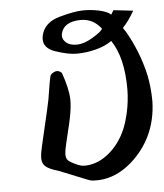

<svg xmlns="http://www.w3.org/2000/svg" viewBox="-53 -772 717 841"><g transform="rotate(-5 305.5 -351.5)"><path d="M523.9 -612.3Q546.9 -573.2 567.1 -522.9Q587.4 -472.7 600.1 -416Q611.3 -359.9 611.3 -300.8Q610.4 -260.7 601.6 -222.2Q597.2 -203.1 590.8 -184.6Q561 -100.1 490.2 -38.6Q423.8 18.1 348.1 22H327.1Q313.5 22 298.3 15.6L175.8 -33.7Q133.8 -45.9 120.1 -58.6Q105 -70.8 104.5 -93.3Q104.5 -94.7 104.5 -96.7Q104.5 -114.3 112.3 -147.9L147 -296.9Q152.3 -319.8 158.2 -348.6Q163.6 -378.4 166.5 -399.2Q169.4 -419.9 175.8 -449.2Q178.7 -460.9 196.3 -467.8Q201.2 -469.7 206.5 -469.7Q216.8 -469.7 227.1 -460Q252 -391.1 253.9 -341.8Q253.9 -339.8 253.9 -338.4Q253.9 -306.6 245.6 -264.2Q242.2 -247.6 238.3 -230L233.9 -212.4Q227.1 -184.6 219.2 -150.4Q211.4 -116.7 211.4 -105.5Q211.4 -103.5 211.4 -102.1Q211.4 -85.4 220.2 -76.2Q230.5 -65.9 263.2 -52.2Q274.9 -47.9 283.2 -46.9Q289.1 -46.4 294.9 -46.4Q311.5 -46.4 329.1 -51.3Q376 -63.5 418 -106Q463.9 -153.8 484.9 -222.2Q490.2 -239.7 494.1 -256.8Q506.3 -309.6 506.8 -364.3Q506.8 -503.9 454.6 -580.6Q426.8 -560.1 384 -549.1Q341.3 -538.1 299.8 -538.1Q261.7 -538.1 206.1 -557.1Q156.2 -574.2 156.2 -613.8Q156.2 -622.1 158.2 -630.9L158.7 -633.3Q172.4 -687 238.3 -705.6Q304.2 -724.1 342.3 -724.6H346.7Q381.3 -724.6 414.6 -717.3Q451.2 -709 464.8 -695.3Q464.8 -695.8 476.1 -713.9L562 -704.1Q538.6 -662.6 510.7 -632.8Q511.7 -631.3 515.4 -625.5Q519 -619.6 523.9 -612.3ZM419.4 -637.2Q384.3 -683.6 330.6 -683.6H327.6Q254.4 -682.6 242.2 -630.9Q241.2 -626 241.2 -621.6Q241.2 -605.5 256.8 -591.6Q272.5 -577.6 303.2 -577.6Q334 -577.6 372.3 -600.1Q410.6 -622.6 419.4 -637.2Z"/></g></svg>

Font: Caudex
Style: Bold
Weight: 700
Italic angle: -13°
Version: Version 1.04